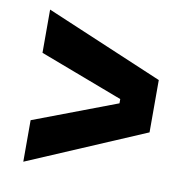

<svg xmlns="http://www.w3.org/2000/svg" viewBox="-66 -668 660 665"><g transform="rotate(10 264.5 -335.5)"><path d="M58 -68V-214L351 -325V-340L58 -451V-603L471 -428V-244Z"/></g></svg>

Font: Bricolage Grotesque 10pt Bricolage Grotesque 10pt Regular
Style: Bold
Weight: 700
Designer: Mathieu Triay
Foundry: Atelier Triay
Version: Version 1.000; ttfautohint (v1.8.4.7-5d5b);gftools[0.9.32]